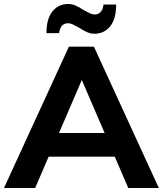

<svg xmlns="http://www.w3.org/2000/svg" viewBox="-31 -947 820 967"><path d="M615 0 547 -158H214L146 0H-11L316 -712H442L769 0ZM266 -277H496L381 -544ZM312 -927Q331 -927 349.5 -919Q368 -911 389 -897Q411 -885 422.5 -879.5Q434 -874 446 -874Q465 -874 476.5 -887.5Q488 -901 490 -924H554Q554 -851 523.5 -814Q493 -777 445 -777Q426 -777 407.5 -785Q389 -793 368 -807Q346 -819 334.5 -824.5Q323 -830 311 -830Q292 -830 280.5 -816.5Q269 -803 267 -780H203Q203 -853 233.5 -890Q264 -927 312 -927Z"/></svg>

Font: Muli ExtraBold
Style: Regular
Weight: 800
Designer: Vernon Adams
Foundry: Vernon Adams
Version: Version 2.000